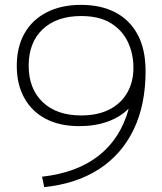

<svg xmlns="http://www.w3.org/2000/svg" viewBox="-20 -760 667 790"><path d="M314 -740Q395 -740 454.5 -709Q514 -678 546.5 -617.5Q579 -557 579 -467Q579 -329 530 -227Q481 -125 388 -64.5Q295 -4 162 10L153 -33Q296 -49 385.5 -119Q475 -189 509 -310L507 -311Q474 -278 422.5 -259.5Q371 -241 305 -241Q226 -241 168.5 -271Q111 -301 80 -357Q49 -413 49 -489Q49 -567 81 -623Q113 -679 172.5 -709.5Q232 -740 314 -740ZM314 -694Q213 -694 155.5 -639.5Q98 -585 98 -490Q98 -395 155.5 -340Q213 -285 314 -285Q382 -285 430 -309.5Q478 -334 503.5 -378.5Q529 -423 529 -481Q529 -538 506.5 -586.5Q484 -635 436.5 -664.5Q389 -694 314 -694Z"/></svg>

Font: M PLUS 2 Light
Style: Regular
Weight: 300
Designer: Coji Morishita
Foundry: UNDERFOREST DESIGN
Version: Version 1.001